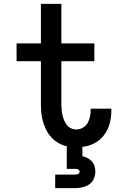

<svg xmlns="http://www.w3.org/2000/svg" viewBox="-20 -755 640 995"><path d="M266 220V150H366Q371 150 375 149.5Q379 149 383 147.5Q387 146 390 142.5Q393 139 393 135Q393 131 390 127.5Q387 124 383 122.5Q379 121 375 120.5Q371 120 366 120H326V3Q303 -2 282.5 -14Q262 -26 246 -43.5Q230 -61 219.5 -82Q209 -103 202.5 -125.5Q196 -148 194 -171.5Q192 -195 192 -218V-438H66V-530H192V-735H298V-530H469V-438H298V-218Q298 -204 299 -189.5Q300 -175 303 -161Q306 -147 311.5 -133.5Q317 -120 325.5 -108.5Q334 -97 347.5 -90.5Q361 -84 375 -84Q393 -84 409 -93Q425 -102 434 -117.5Q443 -133 446.5 -150.5Q450 -168 450 -186Q450 -187 450 -188.5Q450 -190 450 -192H557Q557 -189 557 -186.5Q557 -184 557 -181Q557 -148 548.5 -115.5Q540 -83 520 -56Q500 -29 470 -13Q440 3 407 6V54Q421 58 434 64.5Q447 71 456.5 82Q466 93 470 107Q474 121 474 135Q474 155 465.5 173Q457 191 441 201.5Q425 212 405.5 216Q386 220 366 220Z"/></svg>

Font: Iosevka Curly Slab SmBdEx
Style: Regular
Weight: 600
Width: 7
Monospace: yes
Designer: Belleve Invis
Foundry: Belleve Invis
Version: Version 11.1.0; ttfautohint (v1.8.3)